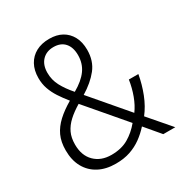

<svg xmlns="http://www.w3.org/2000/svg" viewBox="-170 -856 952 997"><g transform="rotate(-30 306.0 -357.5)"><path d="M263 -725Q307 -725 338.5 -707.5Q370 -690 388 -657Q406 -624 406 -577Q406 -511 370 -465.5Q334 -420 273 -383L454 -171Q477 -202 493 -245Q509 -288 516 -335H573Q563 -278 542 -224.5Q521 -171 489 -130L601 0H529L453 -90Q427 -61 396 -38.5Q365 -16 327 -3Q289 10 240 10Q181 10 138 -13Q95 -36 71.5 -78.5Q48 -121 48 -180Q48 -231 65 -267.5Q82 -304 115 -334.5Q148 -365 196 -393Q171 -424 152.5 -452.5Q134 -481 123.5 -511Q113 -541 113 -576Q113 -622 131.5 -655.5Q150 -689 183.5 -707Q217 -725 263 -725ZM227 -356Q187 -332 160 -307Q133 -282 119 -252.5Q105 -223 105 -182Q105 -116 143 -78.5Q181 -41 243 -41Q303 -41 345 -65.5Q387 -90 420 -130ZM261 -677Q218 -677 192.5 -650Q167 -623 167 -576Q167 -534 186.5 -497Q206 -460 241 -420Q297 -452 324 -489.5Q351 -527 351 -577Q351 -624 327.5 -650.5Q304 -677 261 -677Z"/></g></svg>

Font: Noto Sans Thai SemiCondensed Light
Style: Regular
Weight: 300
Width: 4
Designer: Monotype Design Team
Foundry: Monotype Imaging Inc.
Version: Version 2.001